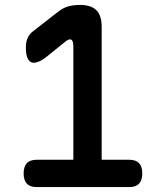

<svg xmlns="http://www.w3.org/2000/svg" viewBox="-20 -760 640 780"><path d="M129 0Q102 0 89 -14Q76 -28 76 -55.5Q76 -83 89 -97Q102 -111 129 -111H278V-572Q278 -586 274.5 -593Q271 -600 265 -600Q260 -600 255 -597.5Q250 -595 243 -589L170 -530Q154 -517 140.5 -511Q127 -505 117 -505Q102 -505 93.5 -520.5Q85 -536 85 -567Q85 -589 92 -605Q99 -621 113 -632L217 -713Q238 -729 258.5 -734.5Q279 -740 305 -740Q350 -740 371.5 -718.5Q393 -697 393 -652V-111H505Q532 -111 545 -97Q558 -83 558 -55.5Q558 -28 545 -14Q532 0 505 0Z"/></svg>

Font: Maple Mono NL SemiBold
Style: Regular
Weight: 600
Monospace: yes
Designer: subframe7536
Version: Version 7.000